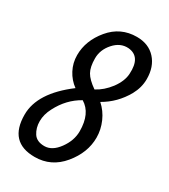

<svg xmlns="http://www.w3.org/2000/svg" viewBox="-176 -779 770 876"><g transform="rotate(30 208.5 -341.0)"><path d="M155.8 -352.1Q124 -375 105.5 -410.4Q86.9 -445.8 86.9 -486.8Q86.9 -563 141.8 -628.9Q196.8 -694.8 282.2 -694.8Q344.2 -694.8 380.6 -655Q417 -615.2 417 -549.8Q417 -505.9 394 -463.9Q354 -393.1 285.2 -354Q316.9 -326.2 334.5 -286.1Q352.1 -246.1 352.1 -204.1Q352.1 -125 294.9 -55.9Q237.8 13.2 150.9 13.2Q15.1 13.2 15.1 -131.8Q15.1 -246.1 155.8 -352.1ZM211.9 -320.8Q146 -284.2 108.9 -211.9Q89.8 -175.8 89.8 -140.4Q89.8 -105 106.9 -78.4Q124 -51.8 164.6 -51.8Q205.1 -51.8 238 -96.9Q271 -142.1 271 -190.9Q271 -285.2 211.9 -320.8ZM233.9 -390.1Q272.9 -410.2 304.2 -451.2Q335 -493.2 336.9 -532.2Q342.8 -625 273.9 -630.9Q231 -633.8 198 -596.9Q165 -560.1 165 -514.6Q165 -469.2 179.4 -443.6Q193.8 -418 233.9 -390.1Z"/></g></svg>

Font: Allan
Style: Regular
Weight: 400
Designer: Anton Koovit
Foundry: Anton Koovit
Version: Version 1.002